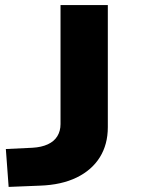

<svg xmlns="http://www.w3.org/2000/svg" viewBox="-20 -725 555 755"><path d="M14 10 3 -139 108 -144Q143 -146 168 -157.5Q193 -169 205.5 -189.5Q218 -210 218 -237V-705H404V-225Q404 -157 372.5 -106.5Q341 -56 281.5 -27Q222 2 138 5Z"/></svg>

Font: Nunito Sans 7pt Expanded ExtraBold
Style: Regular
Weight: 800
Width: 7
Designer: Vernon Adams
Foundry: Vernon Adams
Version: Version 3.101;gftools[0.9.27]